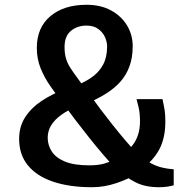

<svg xmlns="http://www.w3.org/2000/svg" viewBox="-20 -775 790 803"><path d="M471.5 -111.5Q477 -115 481.8 -119.5Q486.5 -124 490.5 -128.2Q494.5 -132.5 496.5 -134.5Q518.5 -147.5 533.8 -166.8Q549 -186 557.2 -211Q565.5 -236 565.5 -266.5Q565.5 -300.5 559.8 -325.8Q554 -351 551 -360.5H659.5Q662 -349 666.8 -325Q671.5 -301 671.5 -266Q671.5 -196 645 -148Q618.5 -100 572 -70Q569.5 -68 565.8 -63Q562 -58 558 -53.5Q554 -49 551 -47.5Q518 -26.5 467 -9.2Q416 8 365 8Q271 8 202.5 -15Q134 -38 97 -83Q60 -128 60 -194Q60 -246 85.5 -285.2Q111 -324.5 153.8 -352.8Q196.5 -381 248 -400.5Q250.5 -401.5 257.5 -403.5Q264.5 -405.5 272 -407.5Q279.5 -409.5 281.5 -410.5Q326 -426.5 359.2 -448.5Q392.5 -470.5 410.2 -502.8Q428 -535 428 -581Q428 -599.5 419 -619.8Q410 -640 390.8 -654Q371.5 -668 341.5 -668Q303.5 -668 276.8 -646Q250 -624 250 -578.5Q250 -551 255.8 -531.2Q261.5 -511.5 273.2 -492.8Q285 -474 303 -450Q321 -426 346 -390.5L362 -370.5Q375 -352 398.2 -321Q421.5 -290 449.2 -255Q477 -220 503.5 -188.8Q530 -157.5 550 -138Q577.5 -113 601 -98.2Q624.5 -83.5 649.2 -76.5Q674 -69.5 706.5 -67V0Q696 3 680.5 5.5Q665 8 644.5 8Q587.5 8 547.5 -12.2Q507.5 -32.5 466 -68Q442.5 -92 412.8 -126.8Q383 -161.5 352.8 -199.5Q322.5 -237.5 295.5 -273Q268.5 -308.5 249.5 -334.5L236 -352Q213.5 -382 189.8 -416Q166 -450 150 -489.2Q134 -528.5 134 -575Q134 -659.5 190.5 -707.2Q247 -755 342 -755Q402 -755 445.2 -731Q488.5 -707 511.8 -667.8Q535 -628.5 535 -582.5Q535 -533.5 521.2 -496.8Q507.5 -460 482.8 -432.5Q458 -405 423.5 -383.5Q389 -362 347.5 -344Q343.5 -342.5 333 -339.2Q322.5 -336 312 -333Q301.5 -330 297.5 -328.5Q262.5 -313.5 235.8 -294.2Q209 -275 194.2 -251.2Q179.5 -227.5 179.5 -199Q179.5 -168.5 196.2 -142Q213 -115.5 251.2 -99.5Q289.5 -83.5 353.5 -83.5Q393 -83.5 419.2 -91.8Q445.5 -100 471.5 -111.5Z"/></svg>

Font: Merriweather Sans Medium
Style: Regular
Weight: 500
Designer: Eben Sorkin
Foundry: Eben Sorkin
Version: Version 2.001